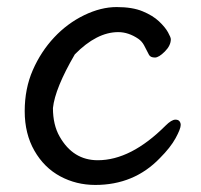

<svg xmlns="http://www.w3.org/2000/svg" viewBox="-20 -506 570 544"><path d="M449 -150Q466 -167 477 -167Q485 -167 488.5 -162.5Q492 -158 492 -152Q492 -141 477.5 -114.5Q463 -88 433 -58Q360 18 250 18Q196 18 150.5 -6.5Q105 -31 77.5 -79Q50 -127 50 -191Q50 -255 73 -307.5Q96 -360 133.5 -400Q171 -440 218.5 -463Q266 -486 310.5 -486Q355 -486 384 -474Q413 -462 430.5 -445.5Q448 -429 456 -414.5Q464 -400 464 -395Q464 -377 447 -360Q430 -343 419 -343Q406 -343 402 -351Q395 -365 388 -378Q382 -389 372 -396Q344 -415 315 -415Q254 -415 192 -352Q136 -256 130 -200Q130 -152 149 -119Q187 -52 257 -52Q351 -52 449 -150Z"/></svg>

Font: Moon Stars Kai
Style: Bold
Weight: 700
Designer: GuiWonder
Version: Version 1.101